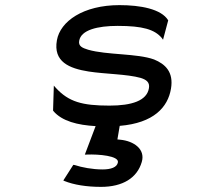

<svg xmlns="http://www.w3.org/2000/svg" viewBox="-20 -482 790 749"><path d="M188 -49C222 -9 283 6 353 10L311 121H318C365 119 444 126 440 151C437 171 412 179 380 179C341 179 299 171 272 162L266 161L227 222L231 224C268 239 318 247 374 247C459 247 515 212 533 150C548 100 502 68 449 63C446 63 443 62 438 62L447 9C580 -2 635 -64 647 -136C658 -201 625 -232 581 -250C515 -274 397 -267 324 -288C301 -295 285 -302 289 -323C296 -365 360 -381 439 -381C537 -381 583 -367 611 -334L616 -327L636 -402V-403C609 -447 528 -462 446 -462C305 -462 215 -399 202 -325C187 -241 250 -215 326 -203C390 -193 476 -193 529 -178C551 -171 565 -161 561 -138C553 -89 494 -70 407 -70C300 -70 248 -85 198 -139L190 -148L187 -51Z"/></svg>

Font: Charger Monospace
Style: Regular
Weight: 400
Designer: Jasper
Foundry: Cannot Into Space Fonts
Version: Version 0.980